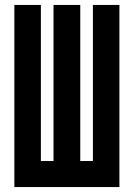

<svg xmlns="http://www.w3.org/2000/svg" viewBox="-20 -755 540 775"><path d="M38 0V-735H145V-105H196V-735H304V-105H355V-735H462V0Z"/></svg>

Font: Iosevka SS04 Extrabold
Style: Regular
Weight: 800
Monospace: yes
Designer: Belleve Invis
Foundry: Belleve Invis
Version: Version 19.0.0; ttfautohint (v1.8.4)